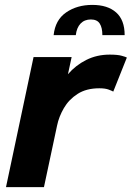

<svg xmlns="http://www.w3.org/2000/svg" viewBox="-20 -764 538 784"><path d="M4.5 0 117 -531H272.5L257.5 -461Q289 -497.5 332.2 -519.2Q375.5 -541 428 -541Q460.5 -541 477.2 -536.2Q494 -531.5 498 -529L442.5 -390Q438.5 -392.5 424.2 -398Q410 -403.5 385.5 -403.5Q332.5 -403.5 296.8 -380.5Q261 -357.5 240.8 -322.5Q220.5 -287.5 213 -251L159.5 0ZM199 -620.5Q205.5 -682.5 250 -713.2Q294.5 -744 357 -744Q419.5 -744 454.2 -713.2Q489 -682.5 489 -620.5H398Q398 -651 387.2 -667.8Q376.5 -684.5 351 -684.5Q325 -684.5 309 -667.8Q293 -651 289.5 -620.5Z"/></svg>

Font: Epilogue
Style: Bold Italic
Weight: 700
Italic angle: -12°
Designer: Tyler Finck
Foundry: Etcetera Type Co
Version: Version 2.111; ttfautohint (v1.8.3)